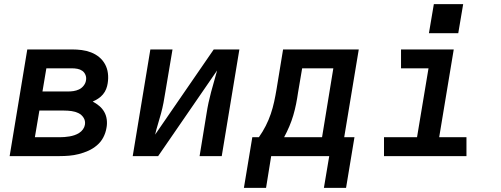

<svg xmlns="http://www.w3.org/2000/svg" viewBox="-20 -761 2440 936"><path d="M27 0 113 -520H330Q355 -520 378.5 -517Q402 -514 424 -505.5Q446 -497 463.5 -482.5Q481 -468 492 -448Q503 -428 506 -404Q509 -380 505 -355Q503 -341 497.5 -327Q492 -313 482 -301Q472 -289 459 -280.5Q446 -272 432 -266Q449 -257 464 -244.5Q479 -232 488.5 -215Q498 -198 500.5 -177.5Q503 -157 499 -137Q495 -113 483.5 -91Q472 -69 452.5 -52.5Q433 -36 410.5 -26Q388 -16 364.5 -10Q341 -4 317.5 -2Q294 0 271 0ZM187 -315H311Q325 -315 338.5 -317Q352 -319 365 -325Q378 -331 387.5 -343Q397 -355 399 -368Q402 -382 397 -395Q392 -408 381.5 -415.5Q371 -423 357.5 -425.5Q344 -428 330 -428H206ZM150 -92H271Q283 -92 295 -93Q307 -94 319 -96Q331 -98 343 -102Q355 -106 366 -113Q377 -120 384.5 -130.5Q392 -141 394 -153Q397 -172 387.5 -187Q378 -202 362.5 -209.5Q347 -217 329 -219.5Q311 -222 292 -222H172Z M627 0 713 -520H821L786 -312Q782 -286 777 -260Q772 -234 765 -208Q758 -182 750 -156Q742 -130 736 -104H735Q735 -104 735 -103.5Q735 -103 735 -103L1022 -520H1147L1061 0H953L987 -208Q991 -234 996.5 -260Q1002 -286 1009 -312Q1016 -338 1023.5 -364Q1031 -390 1038 -416Q1038 -416 1038 -416.5Q1038 -417 1038 -417L751 0Z M1667 155H1559L1585 0H1302L1277 155H1169L1210 -92H1242Q1261 -119 1275.5 -147.5Q1290 -176 1300 -205.5Q1310 -235 1316.5 -265Q1323 -295 1328 -325L1360 -520H1729L1658 -92H1708ZM1550 -92 1605 -428H1453L1433 -310Q1429 -282 1423.5 -254.5Q1418 -227 1410 -199.5Q1402 -172 1390.5 -145Q1379 -118 1365 -92Z M1852 0V-92H2013L2069 -428H1935V-520H2192L2121 -92H2254V0ZM2071 -599 2095 -741H2238L2214 -599Z"/></svg>

Font: Iosevka SS04 SmBd Ex Obl
Style: Regular
Weight: 600
Width: 7
Italic angle: -9°
Monospace: yes
Designer: Belleve Invis
Foundry: Belleve Invis
Version: Version 19.0.0; ttfautohint (v1.8.4)